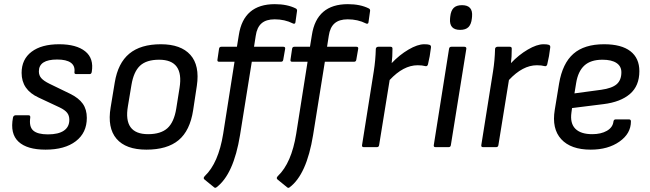

<svg xmlns="http://www.w3.org/2000/svg" viewBox="-20 -715 3160 933"><path d="M201.2 12.2Q111.3 12.2 69.8 -26.6Q28.3 -65.4 43 -143.1Q43.5 -147.9 47.1 -151.4Q50.8 -154.8 55.2 -154.8H119.1Q128.4 -154.8 127 -143.1Q120.6 -99.1 141.6 -80.6Q162.6 -62 212.9 -62Q263.7 -62 290.3 -80.1Q316.9 -98.1 316.9 -132.8Q316.9 -153.3 306.2 -167Q295.4 -180.7 270 -192.9L167 -241.2Q85 -278.8 85 -360.8Q85 -426.8 133.3 -463.4Q181.6 -500 267.1 -500Q351.1 -500 394 -465.6Q437 -431.2 425.8 -365.2Q423.8 -355 416 -355H350.1Q340.3 -355 341.8 -365.2Q345.2 -395.5 323.7 -410.6Q302.2 -425.8 257.8 -425.8Q168.9 -425.8 168.9 -368.2Q168.9 -348.6 180.7 -335.2Q192.4 -321.8 220.2 -308.1L319.8 -259.8Q362.8 -238.8 382.3 -210.9Q401.9 -183.1 401.9 -142.1Q401.9 -69.8 348.4 -28.8Q294.9 12.2 201.2 12.2Z M691.4 12.2Q591.3 12.2 546.1 -40.8Q501 -93.8 517.6 -192.9L537.6 -314Q553.2 -408.7 608.4 -454.3Q663.6 -500 761.7 -500Q858.9 -500 905 -448.5Q951.2 -397 936.5 -297.9L918.5 -179.2Q903.3 -80.1 847.9 -33.9Q792.5 12.2 691.4 12.2ZM699.7 -63Q761.2 -63 793.5 -92Q825.7 -121.1 836.4 -187L852.5 -288.1Q874.5 -424.8 753.4 -424.8Q691.9 -424.8 660.6 -395.8Q629.4 -366.7 618.7 -301.8L601.6 -199.2Q578.1 -63 699.7 -63Z M1214.4 -487.8H1356.4Q1367.2 -487.8 1365.7 -478L1356.4 -424.8Q1355 -415 1345.7 -415H1203.6L1146.5 -59.1Q1115.2 133.3 1031.2 195.8Q1024.9 200.2 1018.6 193.8L973.6 157.2Q965.3 150.4 975.6 140.1Q1041.5 77.1 1064.5 -64.9L1119.6 -415H1044.4Q1035.2 -415 1036.6 -424.8L1044.4 -478Q1045.9 -487.8 1055.7 -487.8H1131.3L1140.6 -544.9Q1163.6 -694.8 1315.4 -694.8Q1376 -694.8 1417.5 -673.8Q1424.8 -669.9 1423.3 -661.1L1415.5 -606Q1415 -601.6 1411.4 -600.1Q1407.7 -598.6 1403.3 -601.1Q1363.8 -621.1 1314.5 -621.1Q1273.4 -621.1 1251 -601.6Q1228.5 -582 1222.7 -541ZM1569.3 -487.8H1711.4Q1722.2 -487.8 1720.7 -478L1711.4 -424.8Q1710 -415 1700.7 -415H1558.6L1501.5 -59.1Q1470.2 133.8 1386.7 195.8Q1380.4 200.7 1373.5 193.8L1328.6 157.2Q1320.3 150.4 1330.6 140.1Q1396.5 77.1 1419.4 -64.9L1474.6 -415H1399.4Q1390.1 -415 1391.6 -424.8L1399.4 -478Q1400.9 -487.8 1410.6 -487.8H1486.3L1495.6 -544.9Q1518.6 -694.8 1670.4 -694.8Q1731 -694.8 1772.5 -673.8Q1779.8 -669.9 1778.3 -661.1L1770.5 -606Q1770 -601.6 1766.4 -600.1Q1762.7 -598.6 1758.3 -601.1Q1718.8 -621.1 1669.4 -621.1Q1628.4 -621.1 1606 -601.6Q1583.5 -582 1577.6 -541Z M1747.6 0Q1737.8 0 1739.3 -9.8L1796.4 -369.1Q1804.7 -421.4 1806.2 -477.1Q1806.2 -481.9 1809.8 -484.9Q1813.5 -487.8 1818.4 -487.8H1877.4Q1887.2 -487.8 1887.2 -479Q1887.2 -437.5 1883.3 -408.2Q1920.9 -448.2 1965.1 -474.1Q2009.3 -500 2041.5 -500Q2060.1 -500 2067.4 -497.1Q2075.7 -494.1 2074.2 -483.9Q2069.3 -440.9 2059.6 -401.9Q2056.2 -390.6 2045.4 -394Q2032.2 -397.9 2009.3 -397.9Q1940.4 -397.9 1873.5 -326.2L1822.3 -9.8Q1820.8 0 1811.5 0Z M2215.8 -569.8Q2162.1 -569.8 2167 -625L2168 -634.8Q2170.9 -662.6 2184.3 -676.3Q2197.8 -689.9 2225.1 -689.9Q2278.8 -689.9 2273.9 -634.8L2272.9 -625Q2270 -597.2 2256.6 -583.5Q2243.2 -569.8 2215.8 -569.8ZM2096.2 0Q2086.4 0 2087.9 -9.8L2162.1 -478Q2163.6 -487.8 2173.8 -487.8H2235.8Q2241.2 -487.8 2243.9 -485.4Q2246.6 -482.9 2246.1 -478L2170.9 -9.8Q2169.4 0 2160.2 0Z M2327.1 0Q2317.4 0 2318.8 -9.8L2376 -369.1Q2384.3 -421.4 2385.7 -477.1Q2385.7 -481.9 2389.4 -484.9Q2393.1 -487.8 2397.9 -487.8H2457Q2466.8 -487.8 2466.8 -479Q2466.8 -437.5 2462.9 -408.2Q2500.5 -448.2 2544.7 -474.1Q2588.9 -500 2621.1 -500Q2639.6 -500 2647 -497.1Q2655.3 -494.1 2653.8 -483.9Q2648.9 -440.9 2639.2 -401.9Q2635.7 -390.6 2625 -394Q2611.8 -397.9 2588.9 -397.9Q2520 -397.9 2453.1 -326.2L2401.9 -9.8Q2400.4 0 2391.1 0Z M2850.6 12.2Q2753.9 12.2 2707.3 -38.6Q2660.6 -89.4 2675.8 -181.2L2696.8 -309.1Q2713.4 -407.2 2766.4 -453.6Q2819.3 -500 2915.5 -500Q2999.5 -500 3043.2 -466.3Q3086.9 -432.6 3086.9 -369.1Q3086.9 -297.9 3041.3 -258.5Q2995.6 -219.2 2912.6 -209L2759.8 -189.9L2756.8 -168Q2749.5 -116.2 2775.6 -89.6Q2801.8 -63 2857.9 -63Q2900.4 -63 2929 -79.3Q2957.5 -95.7 2960.9 -124Q2962.4 -134.8 2971.7 -134.8H3036.6Q3045.9 -134.8 3045.9 -125Q3045.9 -65.9 2990.2 -26.9Q2934.6 12.2 2850.6 12.2ZM2771.5 -261.2 2901.9 -278.8Q2954.1 -286.1 2976.8 -305.9Q2999.5 -325.7 2999.5 -363.8Q2999.5 -393.1 2975.8 -408.9Q2952.1 -424.8 2907.7 -424.8Q2850.6 -424.8 2819.8 -396.7Q2789.1 -368.7 2779.8 -312Z"/></svg>

Font: Sofia Sans
Style: Italic
Weight: 400
Italic angle: -9°
Designer: Botio Nikoltchev, Ani Petrova
Foundry: lettersoup
Version: Version 4.100